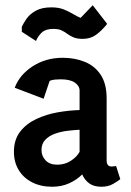

<svg xmlns="http://www.w3.org/2000/svg" viewBox="-20 -707 498 731"><path d="M179 4Q135 4 102 -13Q69 -30 51 -60Q33 -90 33 -129Q33 -175 56.5 -205.5Q80 -236 118.5 -254Q157 -272 200.5 -279.5Q244 -287 283 -288V-362Q283 -380 265 -392.5Q247 -405 211 -405Q201 -405 189 -404Q177 -403 169 -399L146 -331L36 -373Q55 -423 105 -455Q155 -487 219 -487Q265 -487 303 -471.5Q341 -456 363.5 -422Q386 -388 386 -332V-97Q386 -84 391 -78.5Q396 -73 405 -73Q410 -73 415 -74Q420 -75 422 -75L438 -25Q430 -18 411 -7Q392 4 366 4Q337 4 319.5 -9Q302 -22 293 -43Q272 -22 243 -9Q214 4 179 4ZM198 -80Q227 -80 250 -95Q273 -110 283 -129V-213Q262 -212 237 -209Q212 -206 189.5 -198Q167 -190 152.5 -175Q138 -160 138 -136Q138 -113 153.5 -96.5Q169 -80 198 -80ZM117 -551 63 -586V-605Q69 -618 81 -635.5Q93 -653 116 -666Q139 -679 176 -679Q203 -679 223 -671Q243 -663 258.5 -653.5Q274 -644 287 -639L333 -687L388 -616Q368 -591 346.5 -575Q325 -559 295 -559Q274 -559 260.5 -564.5Q247 -570 236.5 -578Q226 -586 214 -591.5Q202 -597 184 -597Q154 -597 139.5 -583.5Q125 -570 117 -551Z"/></svg>

Font: Kreon Light Medium
Style: Regular
Weight: 500
Version: Version 2.002